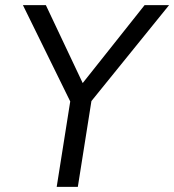

<svg xmlns="http://www.w3.org/2000/svg" viewBox="-20 -725 676 745"><path d="M200 0 258 -366 265 -306 69 -705H158L305 -394H294L541 -705H636L313 -306L340 -366L282 0Z"/></svg>

Font: Nunito Sans 10pt SemiCondensed
Style: Italic
Weight: 400
Width: 4
Italic angle: -9°
Designer: Vernon Adams
Foundry: Vernon Adams
Version: Version 3.101;gftools[0.9.27]